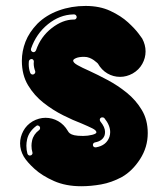

<svg xmlns="http://www.w3.org/2000/svg" viewBox="-20 -633 569 650"><path d="M255 -2.5Q202.5 -2.5 162.4 -20.3Q122.3 -38.1 96.8 -61.4Q71.3 -84.7 60.4 -103Q48 -124.8 48 -147.5Q48 -169.3 58.9 -189.6Q69.8 -209.9 90.6 -222.3Q111.9 -234.2 134.2 -234.2Q156.9 -234.2 177 -222.8Q197 -211.4 209.4 -190.1Q211.9 -185.1 216.6 -181.4Q221.3 -177.7 231.4 -175.2Q241.6 -172.8 261.4 -172.8Q277.2 -172.8 291.8 -176.5Q306.4 -180.2 306.4 -185.1Q306.4 -191.6 292.6 -198.5Q278.7 -205.4 256.4 -214.9Q227.7 -225.7 193.6 -242.8Q159.4 -259.9 127.7 -284.7Q96 -309.4 75 -344.3Q54 -379.2 54 -427.2Q54 -459.9 66.3 -491.8Q78.7 -523.8 106.9 -553Q136.6 -582.2 179 -597.5Q221.3 -612.9 269.8 -612.9Q317.8 -612.9 353.7 -596Q389.6 -579.2 413.4 -557.4Q437.1 -535.6 449.3 -519.1Q461.4 -502.5 461.4 -502.5Q472.8 -481.2 472.8 -458.9Q472.8 -436.6 461.6 -416.6Q450.5 -396.5 429.2 -384.2Q408.4 -372.8 386.6 -372.8Q363.4 -372.8 343.6 -384.4Q323.8 -396 311.4 -417.8Q311.4 -417.8 307.7 -421.3Q304 -424.8 297.8 -429.2Q291.6 -433.7 283.2 -437.1Q274.8 -440.6 264.9 -440.6Q247.5 -440.6 237.6 -436.4Q227.7 -432.2 227.7 -427.7Q227.7 -420.8 242.6 -412.4Q257.4 -404 282.2 -393.1Q310.4 -380.2 344.3 -362.1Q378.2 -344.1 409.2 -319.1Q440.1 -294.1 460.1 -260.6Q480.2 -227.2 480.2 -182.2Q480.2 -134.7 454.2 -94.3Q428.2 -54 392.6 -33.7Q357.4 -14.9 322.5 -8.7Q287.6 -2.5 255 -2.5ZM93.1 -456.4Q99 -456.4 102 -462.9Q117.8 -508.9 155.2 -537.9Q192.6 -566.8 229.2 -566.8H231.7Q234.7 -566.8 237.1 -569.3Q239.6 -571.8 239.6 -575.2Q239.6 -578.7 237.1 -581.4Q234.7 -584.2 231.2 -584.2H228.2Q182.2 -583.2 142.3 -551Q102.5 -518.8 85.1 -468.3L84.7 -465.3Q84.7 -459.9 90.6 -456.9ZM90.6 -380.7 93.6 -381.2Q99.5 -384.2 99.5 -389.6L99 -392.6Q97 -397.5 95.5 -404.7Q94.1 -411.9 94.1 -418.3L94.6 -424.8Q94.6 -428.2 92.3 -430.7Q90.1 -433.2 87.1 -433.2Q83.7 -433.2 80.9 -430.9Q78.2 -428.7 77.7 -425.2L77.2 -416.3Q77.2 -400.5 82.2 -386.6Q85.1 -380.7 90.6 -380.7ZM305 -134.2Q340.1 -140.1 350.5 -169.8Q353 -177.7 353 -185.6Q353 -208.9 333.2 -233.2Q330.7 -235.6 327.2 -235.6H325.7Q322.3 -235.6 320 -233.2Q317.8 -230.7 317.8 -227.7Q317.8 -224.8 319.8 -221.8Q335.6 -202.5 335.6 -186.6Q335.6 -180.7 334.2 -175.2Q327.7 -155.9 302 -151Q299 -150.5 296.8 -148.3Q294.6 -146 294.6 -143.1V-141.1Q295 -138.1 297.3 -136.1Q299.5 -134.2 303 -134.2ZM81.2 -106.4 83.7 -106.9Q86.6 -107.4 88.4 -109.9Q90.1 -112.4 90.1 -114.9L89.6 -117.8Q86.6 -127.7 86.6 -139.6Q86.6 -148 88.6 -156.9Q93.1 -178.2 112.4 -192.6Q115.8 -195 115.8 -199.5Q115.8 -202.5 113.9 -205Q111.9 -207.4 107.4 -208.4H106.9Q105 -208.4 102.5 -206.4Q77.7 -187.6 71.8 -161.4Q69.3 -150 69.3 -139.6Q69.3 -125.2 72.8 -112.9Q73.8 -109.9 76 -108.2Q78.2 -106.4 81.2 -106.4Z"/></svg>

Font: AKL FREE 002
Style: Regular
Weight: 400
Designer: AKL
Foundry: AKL
Version: Version 1.00;August 17, 2024;FontCreator 13.0.0.2675 64-bit